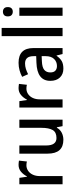

<svg xmlns="http://www.w3.org/2000/svg" viewBox="772 -1638 810 2395"><g transform="rotate(-90 1177.5 -441.0)"><path d="M318 -615Q331 -615 345 -613.5Q359 -612 371 -610L360 -511Q350 -514 337 -515.5Q324 -517 313 -517Q276 -517 245 -496.5Q214 -476 196 -438Q178 -400 178 -348V-66H76V-605H156L170 -511H175Q197 -555 233 -585Q269 -615 318 -615Z M882 -605V-66H801L787 -137H781Q758 -96 718 -76Q678 -56 631 -56Q458 -56 458 -253V-605H560V-271Q560 -142 653 -142Q725 -142 752.5 -189.5Q780 -237 780 -329V-605Z M1275 -615Q1288 -615 1302 -613.5Q1316 -612 1328 -610L1317 -511Q1307 -514 1294 -515.5Q1281 -517 1270 -517Q1233 -517 1202 -496.5Q1171 -476 1153 -438Q1135 -400 1135 -348V-66H1033V-605H1113L1127 -511H1132Q1154 -555 1190 -585Q1226 -615 1275 -615Z M1591 -615Q1775 -615 1775 -430V-66H1701L1682 -141H1679Q1648 -97 1612.5 -76.5Q1577 -56 1518 -56Q1449 -56 1407.5 -99.5Q1366 -143 1366 -219Q1366 -384 1592 -392L1674 -395V-426Q1674 -483 1650.5 -508.5Q1627 -534 1583 -534Q1548 -534 1515 -523.5Q1482 -513 1449 -496L1416 -570Q1452 -590 1497 -602.5Q1542 -615 1591 -615ZM1611 -324Q1534 -321 1502.5 -294Q1471 -267 1471 -219Q1471 -176 1493 -156Q1515 -136 1551 -136Q1604 -136 1639 -172Q1674 -208 1674 -277V-327Z M2026 -66H1924V-826H2026Z M2229 -810Q2254 -810 2270 -795.5Q2286 -781 2286 -749Q2286 -717 2270 -702Q2254 -687 2229 -687Q2203 -687 2186.5 -702Q2170 -717 2170 -749Q2170 -781 2186.5 -795.5Q2203 -810 2229 -810ZM2279 -605V-66H2177V-605Z"/></g></svg>

Font: Noto Sans Malayalam UI SemiCondensed Medium
Style: Regular
Weight: 500
Width: 4
Designer: Jelle Bosma - Monotype Design Team
Foundry: Monotype Imaging Inc.
Version: Version 2.104; ttfautohint (v1.8.4.7-5d5b)